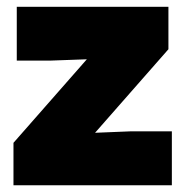

<svg xmlns="http://www.w3.org/2000/svg" viewBox="-20 -550 550 570"><path d="M20 -126 237.8 -374 129.9 -370.1H29.8V-529.8H480V-403.8L262.2 -155.8L370.1 -160.2H490.2V0H20Z"/></svg>

Font: Cooper Hewitt
Style: Heavy
Weight: 713
Designer: Village Type and Design LLC
Foundry: Cooper Hewitt Smithsonian Design Museum
Version: 1.000